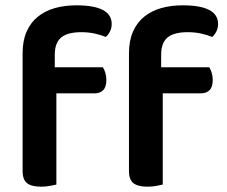

<svg xmlns="http://www.w3.org/2000/svg" viewBox="-20 -695 855 722"><path d="M186 -442H367Q372 -434 376 -421.5Q380 -409 380 -394Q380 -368 368 -356Q356 -344 336 -344H192V-1Q183 1 168 4Q153 7 134 7Q99 7 82 -6Q65 -19 65 -52V-494Q65 -542 80 -576Q95 -610 122 -632Q149 -654 186 -664.5Q223 -675 267 -675Q400 -675 400 -605Q400 -589 393.5 -576.5Q387 -564 378 -556Q359 -564 335.5 -569Q312 -574 286 -574Q234 -574 210 -554Q186 -534 186 -489ZM586 -442H767Q772 -434 776 -421.5Q780 -409 780 -394Q780 -368 768 -356Q756 -344 736 -344H592V-1Q583 1 568 4Q553 7 534 7Q499 7 482 -6Q465 -19 465 -52V-494Q465 -542 480 -576Q495 -610 522 -632Q549 -654 586 -664.5Q623 -675 667 -675Q800 -675 800 -605Q800 -589 793.5 -576.5Q787 -564 778 -556Q759 -564 735.5 -569Q712 -574 686 -574Q634 -574 610 -554Q586 -534 586 -489Z"/></svg>

Font: Baloo Chettan 2 SemiBold
Style: Regular
Weight: 600
Designer: Maithili Shingre, Unnati Kotecha and Ek Type
Foundry: Ek Type
Version: Version 1.640;hotconv 1.0.111;makeotfexe 2.5.65597; ttfautoh